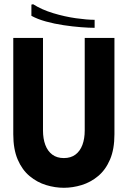

<svg xmlns="http://www.w3.org/2000/svg" viewBox="-20 -880 606 911"><path d="M523 -243V-700H382V-261Q382 -222 371 -192.5Q360 -163 338 -146.5Q316 -130 283 -130Q250 -130 228 -146.5Q206 -163 195 -192.5Q184 -222 184 -261V-700H43V-243Q43 -172 64 -123Q85 -74 120.5 -44.5Q156 -15 198.5 -2Q241 11 283 11Q325 11 367.5 -2Q410 -15 445.5 -44.5Q481 -74 502 -123Q523 -172 523 -243ZM137 -860Q178 -834 232.5 -817.5Q287 -801 340 -793.5Q393 -786 429 -786V-748Q403 -748 364 -751Q325 -754 281.5 -760.5Q238 -767 198 -778Q158 -789 129 -805V-858Z"/></svg>

Font: Phudu Light SemiBold
Style: Regular
Weight: 600
Version: Version 1.005;gftools[0.9.23]